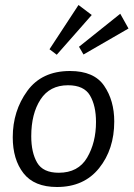

<svg xmlns="http://www.w3.org/2000/svg" viewBox="-20 -738 534 768"><path d="M347 -678 207 -519 178 -541 294 -718ZM494 -624 314 -520 296 -551 461 -683ZM31 -189Q31 -294 89 -374Q147 -454 260 -454Q356 -454 396.5 -395Q437 -336 437 -252Q437 -141 376.5 -65.5Q316 10 208 10Q117 10 74 -45Q31 -100 31 -189ZM105 -193Q105 -128 128.5 -87.5Q152 -47 215 -47Q293 -47 328.5 -107.5Q364 -168 364 -250Q364 -315 340 -356Q316 -397 252 -397Q179 -397 142 -340Q105 -283 105 -193Z"/></svg>

Font: Zilla Slab Regular
Style: Italic
Weight: 400
Italic angle: -6°
Designer: Typotheque.com
Foundry: Typotheque type foundry
Version: Version 1.1; 2017; ttfautohint (v1.6)